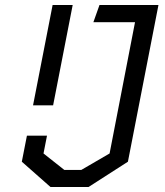

<svg xmlns="http://www.w3.org/2000/svg" viewBox="-20 -750 660 770"><path d="M112.5 -327.5H193L271.5 -730H191ZM67.5 -101.5 182.5 0H335L493 -101.5L615.5 -730H379L354.5 -661H521.5L419.5 -134.5L306 -68.5H238L154.5 -134.5L168.5 -206H88Z"/></svg>

Font: Monaspace Krypton Light
Style: Italic
Weight: 300
Italic angle: -11°
Designer: Riley Cran & the Lettermatic Team
Foundry: Lettermatic
Version: Version 1.101 (Monaspace Krypton)